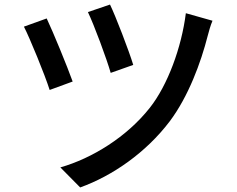

<svg xmlns="http://www.w3.org/2000/svg" viewBox="-20 -784 1040 843"><path d="M463 -764 366 -731C393 -675 449 -524 466 -464L565 -499C547 -559 487 -715 463 -764ZM913 -693 796 -726C777 -575 716 -410 638 -311C537 -183 385 -89 245 -49L332 39C474 -12 621 -114 725 -251C807 -360 862 -509 892 -627C897 -646 904 -672 913 -693ZM185 -703 85 -667C110 -619 178 -453 198 -389L299 -426C275 -493 213 -644 185 -703Z"/></svg>

Font: Noto Sans CJK HK Medium
Style: Regular
Weight: 500
Designer: Ryoko NISHIZUKA 西塚涼子 (kana, bopomofo & ideographs); Paul D. Hunt (Latin, Greek & Cyrillic); Sandoll Communications 산돌커뮤니
Foundry: Adobe
Version: Version 2.004;hotconv 1.0.118;makeotfexe 2.5.65603